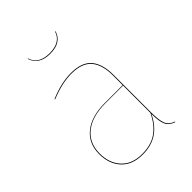

<svg xmlns="http://www.w3.org/2000/svg" viewBox="-212 -833 948 948"><g transform="rotate(-45 262.0 -359.0)"><path d="M449 6 447 9Q416 -1 404.5 -25.5Q393 -50 393 -103Q366 -47 324 -19Q282 9 220 9Q149 9 109.5 -33.5Q70 -76 70 -145Q70 -220 123 -262Q176 -304 269 -304H393V-372Q393 -446 360.5 -484.5Q328 -523 254 -523Q189 -523 108 -490L106 -493Q187 -527 254 -527Q330 -527 363.5 -487.5Q397 -448 397 -372V-110Q397 -54 407.5 -29Q418 -4 449 6ZM393 -110V-301H270Q178 -301 126 -260Q74 -219 74 -145Q74 -78 112.5 -36.5Q151 5 220 5Q283 5 324 -23.5Q365 -52 393 -110ZM153 -727H156Q174 -670 250 -670Q326 -670 344 -727H347Q339 -698 315 -682Q291 -666 250 -666Q210 -666 186 -682Q162 -698 153 -727Z"/></g></svg>

Font: FiraGO Four
Style: Regular
Weight: 100
Designer: bBox Type
Foundry: bBox Type GmbH
Version: Version 1.001